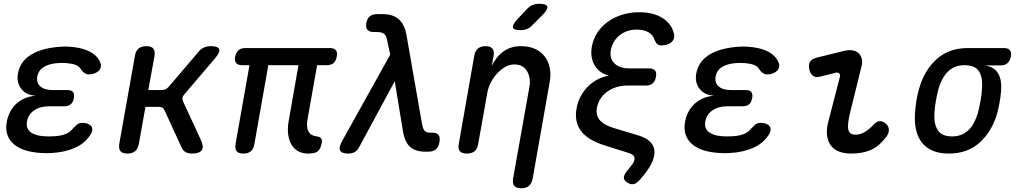

<svg xmlns="http://www.w3.org/2000/svg" viewBox="-20 -805 5440 1019"><path d="M511 -476Q517 -463 515 -450.5Q513 -438 504.5 -429.5Q496 -421 482 -415.5Q468 -410 450 -410Q443 -410 437.5 -412.5Q432 -415 427 -418.5Q422 -422 417 -427.5Q412 -433 407 -441Q399 -454 380 -461Q361 -468 333 -470Q321 -471 309 -471Q297 -471 285 -470Q241 -467 212.5 -449.5Q184 -432 178 -399Q172 -366 194 -346.5Q216 -327 260 -327H337Q359 -327 367.5 -316.5Q376 -306 372 -284Q368 -262 355.5 -251.5Q343 -241 321 -241H241Q193 -241 161.5 -219.5Q130 -198 123 -160Q117 -124 141.5 -104.5Q166 -85 213 -82Q227 -81 241.5 -81Q256 -81 270 -82Q303 -84 327.5 -93.5Q352 -103 366 -122L379 -135Q385 -141 390.5 -145Q396 -149 402.5 -151Q409 -153 417 -153Q435 -153 447.5 -147.5Q460 -142 465.5 -133.5Q471 -125 469.5 -113Q468 -101 458 -87Q430 -44 377.5 -20.5Q325 3 255 7Q241 8 226.5 8Q212 8 198 7Q150 4 113.5 -7.5Q77 -19 52.5 -40.5Q28 -62 18.5 -91.5Q9 -121 16 -159Q27 -218 67.5 -255Q108 -292 170 -297Q119 -300 93 -333.5Q67 -367 75 -414Q81 -448 99.5 -473.5Q118 -499 147.5 -516.5Q177 -534 216 -544Q255 -554 301 -557Q313 -558 324.5 -558Q336 -558 349 -557Q412 -553 453.5 -532.5Q495 -512 511 -476Z M656 10Q630 10 619.5 -2.5Q609 -15 613 -42L696 -508Q700 -535 715.5 -547.5Q731 -560 757 -560Q783 -560 793.5 -547.5Q804 -535 800 -508L767 -327H839Q850 -327 859 -331.5Q868 -336 876 -345L1031 -527Q1044 -544 1061 -552Q1078 -560 1098 -560Q1137 -560 1143 -544Q1149 -528 1121 -495L958 -304Q950 -295 948.5 -286Q947 -277 951 -268L1048 -58Q1063 -24 1050 -7Q1037 10 998 10Q978 10 964.5 2Q951 -6 943 -24L853 -220Q849 -229 842 -233.5Q835 -238 824 -238H752L717 -42Q712 -15 697 -2.5Q682 10 656 10Z M1616 10Q1581 10 1558 -5Q1535 -20 1523 -44.5Q1511 -69 1508.5 -101Q1506 -133 1513 -168L1564 -459H1404L1330 -40Q1326 -15 1311.5 -2.5Q1297 10 1272 10Q1246 10 1236 -2.5Q1226 -15 1230 -40L1304 -459H1265Q1243 -459 1233.5 -470.5Q1224 -482 1228 -505Q1233 -527 1246 -538.5Q1259 -550 1282 -550H1729Q1753 -550 1762.5 -538.5Q1772 -527 1767 -504Q1763 -481 1750 -470Q1737 -459 1715 -459H1663L1611 -165Q1605 -128 1618 -106Q1631 -84 1662 -81Q1678 -79 1684 -71.5Q1690 -64 1688 -49Q1682 -14 1666.5 -2Q1651 10 1616 10Z M1886 -24Q1877 -6 1862.5 2Q1848 10 1829 10Q1793 10 1785 -6.5Q1777 -23 1796 -57L2051 -515L2033 -598Q2029 -619 2016 -627Q2003 -635 1983 -635H1964Q1940 -635 1930 -647Q1920 -659 1924 -683Q1929 -707 1943 -718.5Q1957 -730 1981 -730H2011Q2067 -730 2097.5 -701.5Q2128 -673 2137 -621L2220 -146Q2225 -120 2234 -110.5Q2243 -101 2261 -101H2273Q2299 -101 2308 -88.5Q2317 -76 2312 -50Q2308 -24 2293 -12Q2278 0 2254 0H2237Q2186 0 2157 -25Q2128 -50 2118 -112L2075 -374Z M2807 -673Q2794 -658 2778 -651.5Q2762 -645 2744 -645Q2707 -645 2702.5 -658.5Q2698 -672 2725 -702L2775 -755Q2790 -772 2806 -778.5Q2822 -785 2842 -785Q2880 -785 2884.5 -770.5Q2889 -756 2861 -727ZM2567 -316 2518 -42Q2514 -15 2499 -2.5Q2484 10 2457 10Q2431 10 2420.5 -2.5Q2410 -15 2415 -42L2497 -509Q2502 -535 2517 -547.5Q2532 -560 2557 -560Q2582 -560 2593 -547.5Q2604 -535 2600 -509L2590 -455Q2613 -504 2652 -532Q2691 -560 2745 -560Q2787 -560 2818.5 -546Q2850 -532 2870 -506.5Q2890 -481 2897.5 -445.5Q2905 -410 2897 -367L2807 143Q2802 169 2787.5 181.5Q2773 194 2747 194Q2720 194 2709.5 181.5Q2699 169 2703 143L2789 -340Q2794 -364 2791 -386Q2788 -408 2778.5 -425Q2769 -442 2752.5 -452.5Q2736 -463 2710 -463Q2684 -463 2659.5 -448.5Q2635 -434 2616 -412.5Q2597 -391 2584 -365Q2571 -339 2567 -316Z M3454 -593Q3447 -619 3422 -633.5Q3397 -648 3357 -648Q3332 -648 3309 -640Q3286 -632 3268 -617.5Q3250 -603 3238.5 -583.5Q3227 -564 3222 -541Q3214 -495 3241 -468.5Q3268 -442 3320 -442H3425Q3447 -442 3456.5 -430.5Q3466 -419 3461 -396Q3457 -374 3444 -362.5Q3431 -351 3408 -351H3310Q3279 -351 3251.5 -342.5Q3224 -334 3202.5 -318.5Q3181 -303 3167 -281Q3153 -259 3148 -232Q3141 -195 3162.5 -168.5Q3184 -142 3236 -126L3375 -84Q3411 -72 3430.5 -52.5Q3450 -33 3453 -7Q3456 19 3443 50.5Q3430 82 3402 118L3377 148Q3361 167 3345 171.5Q3329 176 3311 165Q3292 154 3291 139Q3290 124 3306 105L3332 72Q3350 50 3347.5 33Q3345 16 3320 8L3190 -33Q3100 -61 3063.5 -110Q3027 -159 3040 -230Q3046 -264 3061.5 -293Q3077 -322 3099.5 -345Q3122 -368 3150.5 -383Q3179 -398 3212 -404Q3186 -410 3167 -424Q3148 -438 3136 -458Q3124 -478 3120 -503.5Q3116 -529 3121 -557Q3128 -597 3149.5 -630.5Q3171 -664 3204.5 -688.5Q3238 -713 3281 -726.5Q3324 -740 3372 -740Q3446 -740 3493.5 -711Q3541 -682 3555 -633Q3560 -618 3557.5 -605.5Q3555 -593 3546.5 -584Q3538 -575 3523.5 -569.5Q3509 -564 3490 -564Q3477 -564 3469 -570.5Q3461 -577 3454 -593Z M4111 -476Q4117 -463 4115 -450.5Q4113 -438 4104.5 -429.5Q4096 -421 4082 -415.5Q4068 -410 4050 -410Q4043 -410 4037.5 -412.5Q4032 -415 4027 -418.5Q4022 -422 4017 -427.5Q4012 -433 4007 -441Q3999 -454 3980 -461Q3961 -468 3933 -470Q3921 -471 3909 -471Q3897 -471 3885 -470Q3841 -467 3812.5 -449.5Q3784 -432 3778 -399Q3772 -366 3794 -346.5Q3816 -327 3860 -327H3937Q3959 -327 3967.5 -316.5Q3976 -306 3972 -284Q3968 -262 3955.5 -251.5Q3943 -241 3921 -241H3841Q3793 -241 3761.5 -219.5Q3730 -198 3723 -160Q3717 -124 3741.5 -104.5Q3766 -85 3813 -82Q3827 -81 3841.5 -81Q3856 -81 3870 -82Q3903 -84 3927.5 -93.5Q3952 -103 3966 -122L3979 -135Q3985 -141 3990.5 -145Q3996 -149 4002.5 -151Q4009 -153 4017 -153Q4035 -153 4047.5 -147.5Q4060 -142 4065.5 -133.5Q4071 -125 4069.5 -113Q4068 -101 4058 -87Q4030 -44 3977.5 -20.5Q3925 3 3855 7Q3841 8 3826.5 8Q3812 8 3798 7Q3750 4 3713.5 -7.5Q3677 -19 3652.5 -40.5Q3628 -62 3618.5 -91.5Q3609 -121 3616 -159Q3627 -218 3667.5 -255Q3708 -292 3770 -297Q3719 -300 3693 -333.5Q3667 -367 3675 -414Q3681 -448 3699.5 -473.5Q3718 -499 3747.5 -516.5Q3777 -534 3816 -544Q3855 -554 3901 -557Q3913 -558 3924.5 -558Q3936 -558 3949 -557Q4012 -553 4053.5 -532.5Q4095 -512 4111 -476Z M4332 -398Q4309 -392 4294.5 -403Q4280 -414 4275 -437Q4270 -462 4279 -477Q4288 -492 4314 -499L4460 -535Q4486 -541 4505.5 -537.5Q4525 -534 4537.5 -522Q4550 -510 4554 -491.5Q4558 -473 4552 -451L4494 -217Q4484 -178 4481.5 -153Q4479 -128 4483 -114.5Q4487 -101 4496.5 -95.5Q4506 -90 4520 -90Q4546 -90 4570.5 -105Q4595 -120 4616 -143Q4633 -162 4650 -162Q4667 -162 4681 -149Q4697 -136 4697.5 -116Q4698 -96 4683 -78Q4665 -54 4645.5 -37Q4626 -20 4603.5 -10Q4581 0 4555 5Q4529 10 4497 10Q4462 10 4434.5 0Q4407 -10 4390.5 -31.5Q4374 -53 4369.5 -86Q4365 -119 4377 -163L4437 -395Q4441 -409 4434 -415.5Q4427 -422 4415 -419Z M5291 -458H5207Q5257 -450 5277.5 -415Q5298 -380 5293 -324Q5291 -294 5285.5 -263.5Q5280 -233 5272 -202Q5244 -107 5179.5 -48.5Q5115 10 5016 10Q4966 10 4930.5 -5Q4895 -20 4873 -48Q4851 -76 4842 -115.5Q4833 -155 4836 -202Q4838 -236 4843.5 -270Q4849 -304 4859 -338Q4887 -434 4952 -492Q5017 -550 5116 -550H5308Q5331 -550 5340 -538.5Q5349 -527 5345 -504Q5340 -482 5327 -470Q5314 -458 5291 -458ZM5033 -81Q5060 -81 5081 -89.5Q5102 -98 5119 -113.5Q5136 -129 5148 -151.5Q5160 -174 5169 -202Q5178 -236 5184 -270Q5190 -304 5192 -338Q5196 -396 5175 -427.5Q5154 -459 5099 -459Q5046 -459 5012.5 -426.5Q4979 -394 4962 -338Q4953 -304 4947 -270Q4941 -236 4939 -202Q4936 -146 4957.5 -113.5Q4979 -81 5033 -81Z"/></svg>

Font: Maple Mono NL Medium
Style: Italic
Weight: 500
Italic angle: -10°
Monospace: yes
Designer: subframe7536
Version: Version 7.000